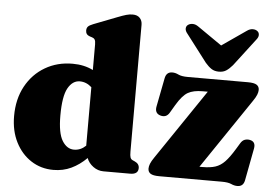

<svg xmlns="http://www.w3.org/2000/svg" viewBox="-53 -827 1296 913"><g transform="rotate(5 595.0 -370.5)"><path d="M24.5 -225Q24.5 -306.5 58 -367.8Q91.5 -429 149.5 -463Q207.5 -497 280.5 -497Q336 -497 378.5 -475.5V-598Q378.5 -614 374.2 -620.8Q370 -627.5 361.5 -630L350.5 -633.5Q330.5 -640 330.5 -660Q330.5 -672 337 -679Q343.5 -686 361.5 -693L472.5 -736Q498 -746 513.8 -750.5Q529.5 -755 544.5 -755Q567 -755 578.8 -742.2Q590.5 -729.5 590.5 -710V-105Q590.5 -85 593.5 -76.8Q596.5 -68.5 604 -65L615 -60Q636.5 -50.5 636.5 -30Q636.5 0 598.5 0H471Q444 0 421.8 -16.2Q399.5 -32.5 390.5 -56.5Q357 -23 318 -4.5Q279 14 232.5 14Q173 14 126 -16.5Q79 -47 51.8 -100.8Q24.5 -154.5 24.5 -225ZM243.5 -246.5Q243.5 -162.5 265.8 -126.5Q288 -90.5 322 -90.5Q353.5 -90.5 378.5 -114.5V-393.5Q353 -416.5 322 -416.5Q287 -416.5 265.2 -377.5Q243.5 -338.5 243.5 -246.5ZM1150 -396 923.5 -61.5H938.5Q975 -61.5 999.5 -69.5Q1024 -77.5 1044.5 -99Q1065 -120.5 1089.5 -161L1106.5 -189Q1115 -203.5 1126.8 -207.8Q1138.5 -212 1151.5 -209.5Q1180.5 -203.5 1174.5 -170.5L1145 -15.5Q1139 14 1111 14Q1096 14 1081 7Q1066 0 1035 0H737Q707.5 0 695.2 -8Q683 -16 683 -32Q683 -42.5 688 -55.2Q693 -68 705.5 -86L932 -420.5H907.5Q863.5 -420.5 837.5 -405.8Q811.5 -391 783.5 -344L760.5 -305Q745.5 -280 717.5 -288Q688.5 -296.5 695.5 -330.5L722 -466.5Q728 -497 756 -497Q771 -497 786 -489.5Q801 -482 831.5 -482H1118.5Q1148 -482 1160.2 -474Q1172.5 -466 1172.5 -450Q1172.5 -439.5 1167.5 -426.8Q1162.5 -414 1150 -396ZM1040.5 -556.5Q1025.5 -539 1011.2 -529.5Q997 -520 976 -520Q955 -520 940.5 -529.5Q926 -539 911 -556.5L812.5 -685.5Q801 -699 801.2 -710.2Q801.5 -721.5 809 -727.5Q818 -735 832 -735.2Q846 -735.5 860.5 -725L976 -645L1091.5 -725Q1106 -735.5 1120 -735.2Q1134 -735 1142.5 -727.5Q1150 -721.5 1150.2 -710.2Q1150.5 -699 1139 -685.5Z"/></g></svg>

Font: Fraunces 9pt S000 Black
Style: Regular
Weight: 900
Version: Version 1.000; ttfautohint (v1.8.3)